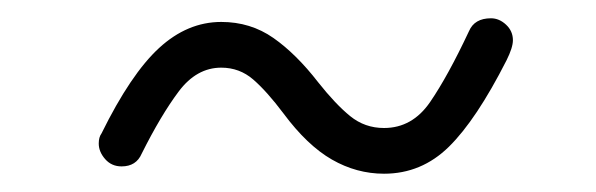

<svg xmlns="http://www.w3.org/2000/svg" viewBox="-20 -367 652 210"><path d="M91 -221Q123 -286 154 -314.5Q185 -343 222 -343Q254 -343 279 -325.5Q304 -308 328 -277Q347 -253 363 -240Q379 -227 400 -227Q431 -227 450.5 -255.5Q470 -284 493 -333Q499 -347 517 -347Q526 -347 533.5 -340Q541 -333 541 -323Q541 -315 534 -301Q501 -236 471 -206.5Q441 -177 400 -177Q370 -177 343 -192.5Q316 -208 290 -243Q272 -267 257 -280Q242 -293 222 -293Q195 -293 175.5 -267Q156 -241 135 -199Q129 -185 113 -185Q102 -185 95 -193Q88 -201 88 -210Q88 -217 91 -221Z"/></svg>

Font: Hubballi
Style: Regular
Weight: 400
Designer: Erin McLaughlin
Version: Version 1.000; ttfautohint (v1.8.3)